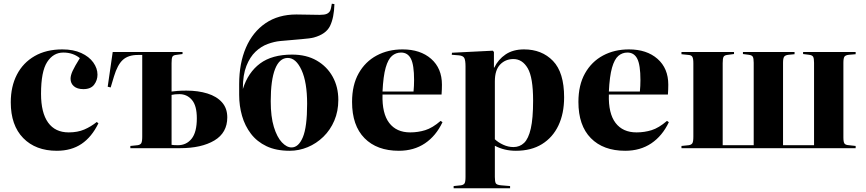

<svg xmlns="http://www.w3.org/2000/svg" viewBox="-20 -798 4663 1034"><path d="M286 14Q172 14 105 -54.5Q38 -123 38 -247Q38 -332 71 -396Q104 -460 166.5 -496Q229 -532 316 -532Q375 -532 417.5 -512.5Q460 -493 482.5 -461.5Q505 -430 505 -396Q505 -366 487 -342Q469 -318 429 -318Q396 -318 378 -333.5Q360 -349 360 -374Q360 -392 371 -416Q382 -440 410 -485Q373 -515 321 -515Q267 -515 234 -464Q201 -413 201 -293Q201 -191 239 -138Q277 -85 350 -85Q398 -85 434 -100.5Q470 -116 501 -141L510 -134Q474 -60 419 -23Q364 14 286 14Z M682 0V-12L721 -16Q735 -18 740.5 -26.5Q746 -35 746 -62V-502H722Q671 -502 642 -476Q613 -450 594 -387L576 -327L560 -331L587 -518H963V-507L926 -502Q912 -500 908 -491.5Q904 -483 904 -458V-305Q917 -307 937 -308.5Q957 -310 984 -310Q1047 -310 1097 -294.5Q1147 -279 1175.5 -247Q1204 -215 1204 -166Q1204 -83 1134.5 -41.5Q1065 0 949 0ZM938 -16Q984 -16 1012 -51Q1040 -86 1040 -161Q1040 -229 1013.5 -260Q987 -291 946 -291Q933 -291 923 -290Q913 -289 904 -287V-18Q911 -17 919 -16.5Q927 -16 938 -16Z M1540 14Q1467 14 1415.5 -10.5Q1364 -35 1331.5 -77.5Q1299 -120 1283.5 -174Q1268 -228 1268 -287V-345Q1268 -457 1304.5 -541.5Q1341 -626 1410 -673Q1479 -720 1576 -720Q1608 -720 1639.5 -719Q1671 -718 1702 -718Q1728 -718 1740 -723.5Q1752 -729 1758 -740Q1761 -747 1763 -756.5Q1765 -766 1767 -778L1781 -776Q1779 -703 1757.5 -658.5Q1736 -614 1670 -596Q1652 -591 1602.5 -587Q1553 -583 1489 -577Q1457 -574 1421.5 -561Q1386 -548 1356 -519.5Q1326 -491 1307 -443Q1288 -395 1288 -323V-319Q1316 -408 1380.5 -456Q1445 -504 1553 -504Q1630 -504 1685.5 -472Q1741 -440 1771.5 -385Q1802 -330 1802 -260Q1802 -199 1780.5 -148.5Q1759 -98 1721.5 -61.5Q1684 -25 1637 -5.5Q1590 14 1540 14ZM1550 -4Q1588 -4 1611 -59Q1634 -114 1634 -239Q1634 -355 1604 -420.5Q1574 -486 1530 -486Q1485 -486 1461.5 -426.5Q1438 -367 1438 -253Q1438 -169 1455 -114Q1472 -59 1498 -31.5Q1524 -4 1550 -4Z M2128 14Q2010 14 1943 -54Q1876 -122 1876 -249Q1876 -340 1911.5 -403Q1947 -466 2008.5 -499Q2070 -532 2148 -532Q2244 -532 2302 -481Q2360 -430 2360 -342Q2360 -329 2359.5 -316.5Q2359 -304 2358 -289H2040Q2037 -187 2076 -136Q2115 -85 2189 -85Q2231 -85 2270 -97Q2309 -109 2353 -147L2363 -140Q2328 -66 2268.5 -26Q2209 14 2128 14ZM2040 -305H2207Q2210 -335 2210 -367Q2210 -448 2193 -481.5Q2176 -515 2140 -515Q2112 -515 2091 -497Q2070 -479 2057 -433.5Q2044 -388 2040 -305Z M2423 216V204L2462 200Q2476 198 2481.5 190Q2487 182 2487 155V-440Q2487 -473 2480.5 -485.5Q2474 -498 2451 -500L2413 -503L2414 -514L2634 -525L2640 -518V-434H2642Q2663 -478 2703 -505Q2743 -532 2802 -532Q2898 -532 2958 -470Q3018 -408 3018 -274Q3018 -187 2987.5 -122.5Q2957 -58 2899 -22Q2841 14 2758 14Q2696 14 2645 -13V155Q2645 180 2650 189Q2655 198 2679 200L2727 204V216ZM2745 -6Q2779 -6 2802.5 -28.5Q2826 -51 2838.5 -105.5Q2851 -160 2851 -256Q2851 -381 2822 -430.5Q2793 -480 2745 -480Q2702 -480 2673.5 -450.5Q2645 -421 2645 -360V-48Q2663 -31 2690 -18.5Q2717 -6 2745 -6Z M3347 14Q3229 14 3162 -54Q3095 -122 3095 -249Q3095 -340 3130.5 -403Q3166 -466 3227.5 -499Q3289 -532 3367 -532Q3463 -532 3521 -481Q3579 -430 3579 -342Q3579 -329 3578.5 -316.5Q3578 -304 3577 -289H3259Q3256 -187 3295 -136Q3334 -85 3408 -85Q3450 -85 3489 -97Q3528 -109 3572 -147L3582 -140Q3547 -66 3487.5 -26Q3428 14 3347 14ZM3259 -305H3426Q3429 -335 3429 -367Q3429 -448 3412 -481.5Q3395 -515 3359 -515Q3331 -515 3310 -497Q3289 -479 3276 -433.5Q3263 -388 3259 -305Z M3650 0V-12L3689 -16Q3703 -18 3708.5 -26.5Q3714 -35 3714 -62V-457Q3714 -483 3708.5 -492Q3703 -501 3689 -502L3650 -506V-518H3933V-507L3895 -502Q3881 -500 3876.5 -491.5Q3872 -483 3872 -458V-16H4039V-460Q4039 -484 4034 -492.5Q4029 -501 4012 -503L3981 -507V-518H4259V-506L4227 -503Q4209 -501 4203 -492.5Q4197 -484 4197 -460V-16H4364V-460Q4364 -484 4359 -492.5Q4354 -501 4337 -503L4305 -507V-518H4588V-506L4552 -503Q4533 -501 4527.5 -492.5Q4522 -484 4522 -460V-58Q4522 -34 4527.5 -25.5Q4533 -17 4552 -16L4588 -12V0Z"/></svg>

Font: Literata 72pt
Style: Bold
Weight: 700
Designer: Latin by Veronika Burian and Jose Scaglione. Greek by Irene Vlachou. Cyrillic by Vera Evstafieva.
Foundry: TypeTogether
Version: Version 3.002